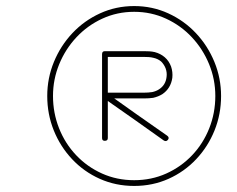

<svg xmlns="http://www.w3.org/2000/svg" viewBox="-20 -605 781 634"><path d="M317 -426Q317 -436 326 -436Q336 -436 336 -426Q336 -357 336 -287.5Q336 -218 336 -149Q336 -149 336 -149Q336 -149 336 -149Q336 -140 326 -140Q317 -140 317 -149Q317 -218 317 -287.5Q317 -357 317 -426Q317 -426 317 -426Q317 -426 317 -426ZM326 -417Q317 -417 317 -426Q317 -436 326 -436Q359 -436 391.5 -436Q424 -436 456 -436Q465 -436 473.5 -435.5Q482 -435 491 -433Q510 -428 524 -416Q538 -404 545 -385Q551 -367 549 -348Q544 -313 516 -294Q503 -286 486 -282Q479 -281 471.5 -280.5Q464 -280 456 -280Q424 -280 391.5 -280Q359 -280 327 -280Q320 -280 323 -291Q327 -301 332 -298Q382 -262 432 -227Q482 -192 532 -157Q540 -151 535 -144Q529 -136 521 -141Q471 -177 421 -212Q371 -247 321 -282Q316 -286 318 -293Q320 -299 327 -299Q359 -299 391.5 -299Q424 -299 456 -299Q463 -299 469.5 -299.5Q476 -300 483 -301Q496 -304 505 -310Q527 -324 530 -351Q532 -365 527 -379Q522 -392 512 -402Q501 -411 487 -414Q479 -416 471.5 -416.5Q464 -417 456 -417Q424 -417 391.5 -417Q359 -417 326 -417Q326 -417 326 -417Q326 -417 326 -417ZM691 -288Q691 -343 670.5 -393Q650 -443 613.5 -482Q577 -521 528 -543.5Q479 -566 423 -566Q367 -566 318 -543.5Q269 -521 232.5 -482Q196 -443 175.5 -393Q155 -343 155 -288Q155 -232 175 -181.5Q195 -131 231.5 -92.5Q268 -54 317 -32Q366 -10 423 -10Q480 -10 529 -32Q578 -54 614.5 -92.5Q651 -131 671 -181.5Q691 -232 691 -288ZM136 -288Q136 -347 158 -400.5Q180 -454 219 -495.5Q258 -537 310.5 -561Q363 -585 423 -585Q483 -585 535.5 -561Q588 -537 627 -495.5Q666 -454 688 -400.5Q710 -347 710 -288Q710 -228 688.5 -174.5Q667 -121 628 -79.5Q589 -38 536.5 -14.5Q484 9 423 9Q362 9 309.5 -14.5Q257 -38 218 -79.5Q179 -121 157.5 -174.5Q136 -228 136 -288Z"/></svg>

Font: FRB American Cursive Guidelines Arrows Extralight
Style: Italic
Weight: 200
Italic angle: -25°
Version: Version 2.0;Modular Font Editor K font №1